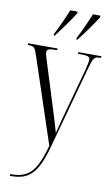

<svg xmlns="http://www.w3.org/2000/svg" viewBox="-107 -819 649 1110"><g transform="rotate(10 217.5 -264.5)"><path d="M143 -615V-606H149C183 -651 234 -721 255 -756V-766H212C194 -721 171 -669 143 -615ZM276 -615V-606H282C318 -651 367 -721 389 -756V-766H345C327 -721 304 -669 276 -615ZM34 227V237H42C144 237 195 193 239 30L370 -447C389 -515 394 -526 430 -526H435V-536H300V-526H322C364 -526 370 -518 370 -503C370 -492 365 -471 357 -438L294 -209C278 -151 262 -90 253 -53C237 -111 231 -129 200 -228L135 -436C125 -467 117 -491 117 -503C117 -520 128 -526 173 -526H178V-536H5V-526H8C44 -526 47 -520 65 -466L229 27C183 189 140 227 34 227Z"/></g></svg>

Font: Noto Serif Display ExtraCondensed Light
Style: Regular
Weight: 300
Width: 2
Designer: Monotype Design Team
Foundry: Monotype Imaging Inc.
Version: Version 2.009